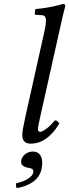

<svg xmlns="http://www.w3.org/2000/svg" viewBox="-20 -718 351 973"><path d="M147 50Q175 50 187 73.5Q199 97 191 136Q183 178 148 203Q113 228 65 235Q59 227 62 211Q98 203 121.5 188Q145 173 148 158Q151 144 144 139Q137 134 122 132Q81 125 88 93Q92 75 108.5 62.5Q125 50 147 50ZM286 -583 184 -127Q172 -74 172 -64Q172 -50 184 -50Q194 -50 215.5 -66Q237 -82 258 -108Q273 -108 280 -91Q219 10 135 10Q93 10 93 -34Q93 -56 107 -119L206 -563Q213 -594 213 -613Q213 -641 192 -641L161 -643Q156 -643 156 -648L159 -672Q190 -674 234.5 -682.5Q279 -691 299 -698Q311 -698 311 -688Q300 -648 286 -583Z"/></svg>

Font: Linux Libertine O
Style: Italic
Weight: 400
Italic angle: -12°
Designer: Philipp H. Poll
Foundry: Philipp H. Poll
Version: Version 5.1.6